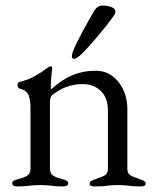

<svg xmlns="http://www.w3.org/2000/svg" viewBox="-20 -669 568 692"><path d="M24 0ZM24 -8Q24 -15 29 -17.5Q34 -20 47 -24Q68 -29 79 -36.5Q90 -44 90 -62V-277Q90 -309 83 -326Q76 -343 53 -349Q43 -352 43 -362Q43 -373 52 -374Q83 -382 104.5 -394Q126 -406 152 -425Q159 -430 163 -430Q168 -430 168 -423L166 -402Q165 -394 164 -382.5Q163 -371 163 -359Q163 -349 165 -347Q201 -381 240 -397.5Q279 -414 326 -414Q374 -414 406.5 -374Q439 -334 439 -275V-62Q439 -44 449.5 -37.5Q460 -31 482 -24Q494 -20 499.5 -16.5Q505 -13 505 -6Q505 3 485 3Q458 3 442 0Q422 -2 405 -2Q389 -2 367 0Q351 3 323 3Q303 3 303 -6Q303 -13 308.5 -16.5Q314 -20 326 -24Q348 -31 358.5 -37.5Q369 -44 369 -62V-272Q369 -315 344.5 -340Q320 -365 279 -366Q217 -366 168 -326Q160 -318 160 -303V-62Q160 -44 171 -36.5Q182 -29 203 -24Q215 -21 220.5 -17.5Q226 -14 226 -8Q226 3 206 3Q180 3 163 0Q141 -2 125 -2Q109 -2 87 0Q71 3 44 3Q24 3 24 -8ZM239 -466Q239 -473 243 -484Q252 -508 277.5 -555Q303 -602 320 -631Q325 -639 332.5 -644Q340 -649 347 -649Q367 -649 381.5 -643.5Q396 -638 396 -628Q396 -621 392 -615Q388 -609 386 -607Q369 -582 334 -540.5Q299 -499 278 -478Q257 -457 247 -457Q239 -457 239 -466Z"/></svg>

Font: EB Garamond
Style: Regular
Weight: 400
Designer: Georg Duffner and Octavio Pardo
Foundry: Georg Duffner
Version: Version 1.000; ttfautohint (v1.6)